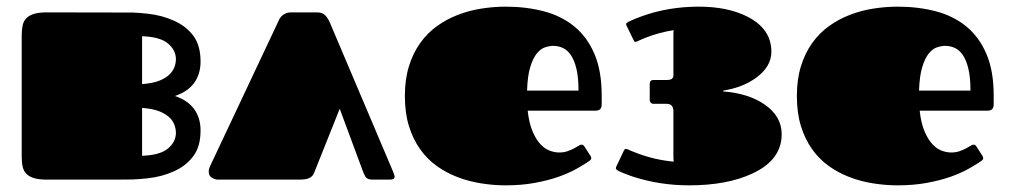

<svg xmlns="http://www.w3.org/2000/svg" viewBox="-20 -537 3017 574"><path d="M404.8 -71.3V-214.4Q432.1 -212.4 451.2 -206.1Q470.7 -199.2 482.9 -189Q495.1 -179.2 500.5 -166Q505.9 -152.8 505.9 -140.1Q505.9 -112.8 481.9 -92.8Q458.5 -73.2 404.8 -71.3ZM505.9 -359.9Q505.9 -347.2 500.5 -334Q495.1 -321.3 482.9 -311Q470.7 -300.8 451.2 -293.9Q432.1 -287.6 404.8 -285.6V-428.7Q458.5 -426.8 481.9 -407.2Q505.9 -387.2 505.9 -359.9ZM502.9 -250Q541 -262.7 560.5 -289.1Q579.6 -315.9 579.6 -353Q579.6 -401.4 557.6 -430.7Q535.6 -459.5 500 -475.1Q464.8 -491.2 421.4 -496.1Q399.4 -498.5 377.4 -499.5L120.1 -500Q96.7 -500 82 -495.6Q67.4 -491.2 59.1 -482.9Q50.8 -474.6 47.9 -461.9Q44.9 -448.7 44.9 -432.1V-67.9Q44.9 -50.8 47.9 -38.1Q50.8 -25.4 59.1 -17.1Q67.4 -8.8 82 -4.4Q96.7 0 120.1 0H325.2Q343.3 0 377.4 -0.5Q398.9 -1.5 421.4 -3.9Q464.8 -8.8 500 -24.9Q535.6 -40.5 557.6 -69.8Q579.6 -98.6 579.6 -147Q579.6 -184.1 560.5 -210.9Q541 -237.3 502.9 -250Z M919.4 -21Q917 -15.1 913.6 -11.2Q910.2 -7.3 904.8 -4.9Q899.4 -2 891.1 -1Q882.8 0 870.6 0H632.3Q622.6 0 613.3 -5.9Q604 -11.2 604 -23.9Q604 -31.7 608.4 -41L809.6 -467.8Q811.5 -472.7 814.5 -478.5Q817.4 -483.9 821.8 -488.8Q826.7 -493.7 833.5 -496.6Q840.3 -500 850.6 -500H927.7Q943.4 -500 951.7 -491.7Q960.4 -483.4 967.3 -466.8L1154.3 -25.9Q1159.7 -13.7 1159.7 -8.3Q1159.7 0 1145.5 0H1093.8Q1078.1 0 1072.8 -8.3Q1067.9 -16.1 1063.5 -28.8L995.6 -211.9Z M1651.9 -81.1Q1665 -81.1 1675.8 -84.7Q1686.5 -88.4 1695.1 -92.8Q1703.6 -97.2 1709.2 -100.8Q1714.8 -104.5 1717.8 -104.5Q1722.2 -104.5 1723.9 -103Q1725.6 -101.6 1728 -97.7L1745.1 -71.3Q1747.6 -67.4 1747.6 -64.5Q1747.6 -61 1745.6 -59.1Q1743.7 -57.1 1741.7 -55.7Q1725.6 -44.4 1702.1 -31.5Q1678.7 -18.6 1647.7 -7.8Q1616.7 2.9 1577.6 10Q1538.6 17.1 1491.7 17.1Q1455.1 17.1 1418.5 11.2Q1381.8 5.4 1348.4 -7.3Q1314.9 -20 1286.1 -40.5Q1257.3 -61 1236.1 -90.8Q1214.8 -120.6 1202.6 -159.9Q1190.4 -199.2 1190.4 -250Q1190.4 -299.8 1202.6 -339.1Q1214.8 -378.4 1236.1 -408.2Q1257.3 -438 1286.1 -458.7Q1314.9 -479.5 1348.4 -492.4Q1381.8 -505.4 1418.5 -511.2Q1455.1 -517.1 1491.7 -517.1Q1552.7 -517.1 1605.2 -503.4Q1657.7 -489.7 1696.3 -458.5Q1734.9 -427.2 1756.8 -376.5Q1778.8 -325.7 1778.8 -252V-224.6Q1778.8 -215.8 1774.4 -210.9Q1770 -206.1 1759.8 -206.1H1557.6Q1561.5 -169.9 1571.5 -145.8Q1581.5 -121.6 1594.5 -107.2Q1607.4 -92.8 1622.6 -86.9Q1637.7 -81.1 1651.9 -81.1ZM1709.5 -266.1Q1709.5 -305.2 1703.4 -330.8Q1697.3 -356.4 1687 -371.8Q1676.8 -387.2 1662.8 -393.6Q1648.9 -399.9 1633.8 -399.9Q1622.6 -399.9 1609.4 -395.5Q1596.2 -391.1 1584.7 -377Q1573.2 -362.8 1565.2 -336.4Q1557.1 -310.1 1555.7 -266.1Z M2142.1 -266.1Q2200.7 -275.4 2240.7 -304.7Q2286.1 -337.9 2286.1 -382.3Q2286.1 -450.7 2214.4 -487.3Q2155.3 -517.1 2069.3 -517.1Q1978 -517.1 1898.4 -488.3Q1878.4 -481.4 1858.4 -471.7Q1856.4 -470.7 1853 -467.8Q1850.1 -465.3 1854 -458.5L1874.5 -416.5Q1877 -411.1 1880.4 -411.6Q1883.8 -412.6 1885.7 -413.6Q1898.9 -419.9 1911.6 -424.8Q1951.7 -440.4 1993.7 -446.8Q1993.2 -440.4 1993.2 -433.6V-309.1Q1992.7 -306.6 1991.2 -304.2Q1987.8 -297.9 1973.6 -297.9H1933.6Q1922.4 -297.9 1922.4 -286.1V-238.3Q1922.4 -232.9 1925.8 -230Q1928.7 -226.6 1933.6 -226.6H1972.7Q1983.9 -226.6 1988.8 -220.2Q1992.7 -214.4 1993.2 -207.5V-69.3Q1993.2 -61 1994.1 -53.7Q1937 -59.1 1885.7 -78.6Q1876 -82 1865.7 -86.4L1862.8 -87.9L1857.4 -90.3Q1855 -91.3 1851.6 -91.8Q1847.7 -92.3 1845.2 -86.9L1823.2 -40.5Q1819.3 -33.2 1822.8 -30.3Q1826.7 -27.3 1829.1 -25.9Q1843.8 -19 1858.9 -13.7L1861.3 -12.7L1872.6 -8.8Q1952.6 17.1 2040 17.1Q2153.8 17.1 2229 -18.1Q2316.9 -58.6 2316.9 -135.7Q2316.9 -189.9 2265.1 -225.1Q2217.3 -257.8 2142.1 -263.7Z M2823.7 -81.1Q2836.9 -81.1 2847.7 -84.7Q2858.4 -88.4 2866.9 -92.8Q2875.5 -97.2 2881.1 -100.8Q2886.7 -104.5 2889.6 -104.5Q2894 -104.5 2895.8 -103Q2897.5 -101.6 2899.9 -97.7L2917 -71.3Q2919.4 -67.4 2919.4 -64.5Q2919.4 -61 2917.5 -59.1Q2915.5 -57.1 2913.6 -55.7Q2897.5 -44.4 2874 -31.5Q2850.6 -18.6 2819.6 -7.8Q2788.6 2.9 2749.5 10Q2710.4 17.1 2663.6 17.1Q2627 17.1 2590.3 11.2Q2553.7 5.4 2520.3 -7.3Q2486.8 -20 2458 -40.5Q2429.2 -61 2408 -90.8Q2386.7 -120.6 2374.5 -159.9Q2362.3 -199.2 2362.3 -250Q2362.3 -299.8 2374.5 -339.1Q2386.7 -378.4 2408 -408.2Q2429.2 -438 2458 -458.7Q2486.8 -479.5 2520.3 -492.4Q2553.7 -505.4 2590.3 -511.2Q2627 -517.1 2663.6 -517.1Q2724.6 -517.1 2777.1 -503.4Q2829.6 -489.7 2868.2 -458.5Q2906.7 -427.2 2928.7 -376.5Q2950.7 -325.7 2950.7 -252V-224.6Q2950.7 -215.8 2946.3 -210.9Q2941.9 -206.1 2931.6 -206.1H2729.5Q2733.4 -169.9 2743.4 -145.8Q2753.4 -121.6 2766.4 -107.2Q2779.3 -92.8 2794.4 -86.9Q2809.6 -81.1 2823.7 -81.1ZM2881.3 -266.1Q2881.3 -305.2 2875.2 -330.8Q2869.1 -356.4 2858.9 -371.8Q2848.6 -387.2 2834.7 -393.6Q2820.8 -399.9 2805.7 -399.9Q2794.4 -399.9 2781.2 -395.5Q2768.1 -391.1 2756.6 -377Q2745.1 -362.8 2737.1 -336.4Q2729 -310.1 2727.5 -266.1Z"/></svg>

Font: Fascinate Cyrillic
Style: Regular
Weight: 900
Designer: Denis Ignatov
Foundry: Astigmatic (AOETI)
Version: Version 1.00 November 30, 2018, initial release